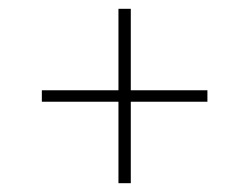

<svg xmlns="http://www.w3.org/2000/svg" viewBox="-20 -550 566 436"><path d="M75 -319V-345H451V-319ZM249 -530H277V-134H249Z"/></svg>

Font: Marine Company Thin
Style: Regular
Weight: 100
Designer: Rodrigo Fuenzalida
Foundry: fragTYPE
Version: Version 1.000